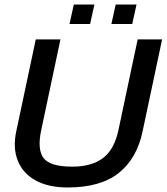

<svg xmlns="http://www.w3.org/2000/svg" viewBox="-20 -818 736 848"><path d="M287 -712 306 -798H397L378 -712ZM472 -712 491 -798H583L564 -712ZM279 10Q194 10 137.5 -21Q81 -52 58.5 -108.5Q36 -165 52 -239L138 -644H247L162 -243Q144 -159 172 -120.5Q200 -82 299 -82Q385 -82 435 -120Q485 -158 503 -243L588 -644H696L610 -239Q585 -118 504.5 -54Q424 10 279 10Z"/></svg>

Font: Kanit
Style: Italic
Weight: 400
Italic angle: -12°
Designer: Katatrad Team
Foundry: CadsonDemak
Version: Version 2.000; ttfautohint (v1.8.3)